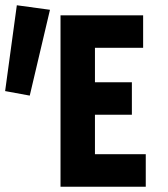

<svg xmlns="http://www.w3.org/2000/svg" viewBox="-20 -710 640 730"><path d="M210.1 0V-651.8H524.2V-528.2H341V-397.3H481.4V-273.7H341V-123.6H534.2V0ZM93.1 -346.5 -0.5 -363.7 44 -690 170 -672.8Z"/></svg>

Font: Source Code Pro ExtraLight
Style: Regular
Weight: 200
Monospace: yes
Designer: Paul D. Hunt, Teo Tuominen
Foundry: Adobe
Version: Version 1.026;hotconv 1.1.0;makeotfexe 2.6.0